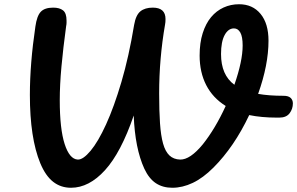

<svg xmlns="http://www.w3.org/2000/svg" viewBox="-20 -884 1402 906"><path d="M1318 -432Q1341 -432 1351.5 -422Q1362 -412 1362 -396Q1362 -370 1346.5 -349.5Q1331 -329 1298 -329H1287Q1214 -329 1156 -341Q1085 -191 987 -93Q938 -44 889.5 -21Q841 2 793 2Q748 2 715.5 -19.5Q683 -41 661 -88Q617 -184 611 -339Q551 -164 475.5 -81Q400 2 315 2Q267 2 231 -26Q195 -54 170 -114Q121 -233 121 -436Q121 -510 127.5 -590.5Q134 -671 147 -759Q154 -809 172.5 -828.5Q191 -848 231 -848Q261 -848 277.5 -835Q294 -822 294 -787Q294 -783 294 -776.5Q294 -770 292 -760Q278 -657 270 -570Q262 -483 262 -411Q262 -276 285 -204.5Q308 -133 347 -131Q372 -130 407.5 -172.5Q443 -215 480.5 -297Q518 -379 553 -497.5Q588 -616 613 -767Q621 -813 642.5 -830.5Q664 -848 701 -848Q761 -848 761 -794Q761 -786 760.5 -780Q760 -774 759 -769Q731 -608 731 -443Q731 -361 735 -302.5Q739 -244 749.5 -206.5Q760 -169 779.5 -150.5Q799 -132 830 -131Q877 -130 937 -203Q996 -277 1045 -384Q984 -422 953 -482.5Q922 -543 922 -622Q922 -682 936.5 -727.5Q951 -773 976 -803Q1001 -833 1035 -848.5Q1069 -864 1108 -864Q1172 -864 1209.5 -818.5Q1247 -773 1247 -692Q1247 -578 1198 -441Q1249 -432 1318 -432ZM1023 -629Q1023 -530 1086 -484Q1125 -596 1125 -669Q1125 -711 1114 -730.5Q1103 -750 1084 -750Q1057 -750 1040 -718.5Q1023 -687 1023 -629Z"/></svg>

Font: Lebkuchenwelt
Style: Regular
Weight: 400
Designer: Vernon Adams
Foundry: Gereon Berster
Version: Version 1.000;PS 001.001;hotconv 1.0.56 